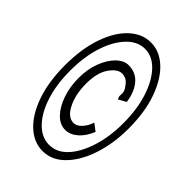

<svg xmlns="http://www.w3.org/2000/svg" viewBox="-163 -594 639 639"><g transform="rotate(45 156.5 -274.5)"><path d="M160 -19Q119 -19 85 -50.5Q51 -82 31 -139.5Q11 -197 11 -274Q11 -351 31 -409Q51 -467 85 -498.5Q119 -530 160 -530Q201 -530 235 -498.5Q269 -467 289.5 -409.5Q310 -352 310 -274Q310 -205 291 -147Q272 -89 238 -54Q204 -19 160 -19ZM161 -49Q197 -49 224.5 -78.5Q252 -108 268.5 -159.5Q285 -211 285 -274Q285 -340 268.5 -391Q252 -442 224 -471.5Q196 -501 161 -501Q126 -501 97.5 -471Q69 -441 52.5 -390Q36 -339 36 -274Q36 -208 52.5 -157.5Q69 -107 97.5 -78Q126 -49 161 -49ZM164 -122Q138 -122 117.5 -143.5Q97 -165 85 -200Q73 -235 73 -276Q73 -318 86 -351.5Q99 -385 119 -404.5Q139 -424 161 -424Q195 -424 216 -399.5Q237 -375 243 -333L216 -318Q211 -328 212 -334.5Q213 -341 211.5 -349.5Q210 -358 196 -375Q184 -389 165 -389Q144 -389 124 -360.5Q104 -332 104 -280Q104 -230 122 -194Q140 -158 167 -158Q182 -158 195.5 -173Q209 -188 215 -208L240 -189Q227 -157 206.5 -139.5Q186 -122 164 -122Z"/></g></svg>

Font: Inconsolata ExtraCondensed Light
Style: Regular
Weight: 300
Width: 2
Monospace: yes
Designer: Raph Levien, Cyreal, Brenton Simpson
Foundry: Raph Levien, Cyreal, Google
Version: Version 3.100; ttfautohint (v1.8.4.7-5d5b)